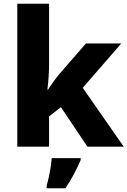

<svg xmlns="http://www.w3.org/2000/svg" viewBox="-20 -780 678 1021"><path d="M241 -439Q241 -407 238.5 -371.5Q236 -336 232 -303H235Q248 -323 264.5 -346Q281 -369 297 -388L437 -549H625L420 -313L638 0H445L304 -210L241 -161V0H72V-760H241ZM409 71Q393 108 374 144.5Q355 181 328 221H228V208Q237 177 245 134.5Q253 92 255 61H409Z"/></svg>

Font: Noto Sans Kannada ExtraBold
Style: Regular
Weight: 800
Designer: Jelle Bosma - Monotype Design Team
Foundry: Monotype Imaging Inc.
Version: Version 2.005; ttfautohint (v1.8.4.7-5d5b)